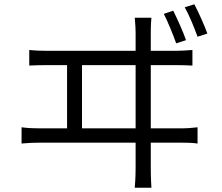

<svg xmlns="http://www.w3.org/2000/svg" viewBox="-20 -844 1040 899"><path d="M851 -656C837 -697 809 -758 791 -794L747 -779C766 -742 790 -683 805 -641ZM364 -243V-539H615V-243ZM686 -243V-539H799C819 -539 854 -539 881 -537V-610C855 -608 829 -606 799 -606H686V-691C686 -703 686 -729 689 -761H611C614 -729 615 -705 615 -691V-606H204C176 -606 146 -607 117 -610V-537C147 -539 176 -539 204 -539H294V-243H167C140 -243 110 -244 81 -248V-172C112 -175 140 -176 167 -176H615V-58C615 -48 615 -14 611 35H689C686 -13 686 -50 686 -60V-176H825C844 -176 879 -176 905 -172V-248C880 -245 854 -243 825 -243ZM845 -810C866 -773 889 -716 905 -672L951 -687C936 -728 909 -788 890 -824Z"/></svg>

Font: Noto Sans CJK JP DemiLight
Style: Regular
Weight: 350
Designer: Ryoko NISHIZUKA (kana & ideographs); Paul D. Hunt (Latin, Greek & Cyrillic); Wenlong ZHANG (bopomofo); Sandoll Communica
Foundry: Adobe Systems Incorporated
Version: Version 1.004;PS 1.004;hotconv 1.0.82;makeotf.lib2.5.63406